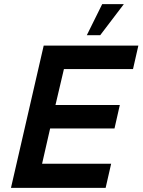

<svg xmlns="http://www.w3.org/2000/svg" viewBox="-20 -911 691 931"><path d="M400.9 -740.2 475.6 -891.1H580.6L465.8 -740.2ZM33.2 0 191.9 -689.9H650.9L625 -576.2H290L249 -401.9H561L535.2 -288.1H223.1L184.1 -117.2H519L492.2 0Z"/></svg>

Font: HK Grotesk Legacy
Style: Bold Italic
Weight: 700
Italic angle: -13°
Designer: Alfredo Marco Pradil
Foundry: Hanken Design Co.
Version: Version 2.022;PS 002.022;hotconv 1.0.88;makeotf.lib2.5.64775